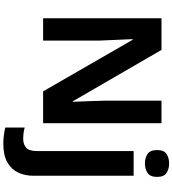

<svg xmlns="http://www.w3.org/2000/svg" viewBox="39 -839 1040 1158"><g transform="rotate(90 559.0 -260.0)"><path d="M723 0H531L220 -540H216Q218 -489 220.5 -438Q223 -387 225 -336V0H90V-714H281L591 -179H594Q592 -228 590 -277Q588 -326 587 -376V-714H723ZM885 -687Q885 -729 908.5 -744.5Q932 -760 966 -760Q999 -760 1023 -744.5Q1047 -729 1047 -687Q1047 -646 1023 -630Q999 -614 966 -614Q932 -614 908.5 -630Q885 -646 885 -687ZM847 240Q821 240 794 236.5Q767 233 749 228V111Q767 116 783 118Q799 120 819 120Q849 120 870 103Q891 86 891 37V-546H1040V59Q1040 109 1021 150Q1002 191 959.5 215.5Q917 240 847 240Z"/></g></svg>

Font: Noto Sans
Style: Bold
Weight: 700
Designer: Monotype Design Team
Foundry: Monotype Imaging Inc.
Version: Version 2.000;GOOG;noto-source:20170915:90ef993387c0; ttfaut